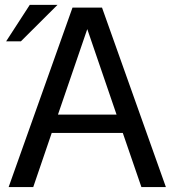

<svg xmlns="http://www.w3.org/2000/svg" viewBox="-20 -761 706 781"><path d="M101.1 -741.2H213.9L64.9 -592.8H4.9ZM15.1 0 274.9 -730H305.2H365.2H395L654.8 0H555.2L479.5 -220.2H190.4L115.2 0ZM335 -642.6 215.8 -294.9H454.1Z"/></svg>

Font: Miedinger*
Style: Book
Weight: 400
Version: Version 001.000